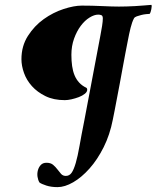

<svg xmlns="http://www.w3.org/2000/svg" viewBox="-20 -686 643 788"><path d="M468 -659Q441 -659 399.5 -661Q358 -663 316 -663Q284 -663 241 -649Q198 -635 159.5 -607.5Q121 -580 94.5 -538.5Q68 -497 68 -443Q68 -416 78.5 -386.5Q89 -357 111 -332.5Q133 -308 166.5 -291.5Q200 -275 246 -275Q258 -275 273.5 -278.5Q289 -282 303.5 -287.5Q318 -293 328 -301Q338 -309 338 -318Q338 -320 337 -322.5Q336 -325 334 -326Q317 -334 305 -347Q293 -360 286 -377Q279 -394 276 -415Q273 -436 273 -461Q273 -497 284 -527.5Q295 -558 311.5 -580Q328 -602 347.5 -614Q367 -626 383 -626Q391 -626 396.5 -623.5Q402 -621 402 -610Q402 -599 399 -579.5Q396 -560 392 -540L326 -191Q314 -131 306.5 -88Q299 -45 291 -17.5Q283 10 274 23Q265 36 250 36Q238 36 230.5 27.5Q223 19 215.5 9Q208 -1 198 -9.5Q188 -18 171 -18Q156 -18 147.5 -9Q139 0 135.5 13Q132 26 134 39.5Q136 53 142 63Q150 69 170 75.5Q190 82 216 82Q246 82 280.5 62Q315 42 347.5 5.5Q380 -31 405.5 -82Q431 -133 443 -195Q446 -209 450.5 -232.5Q455 -256 460.5 -285Q466 -314 472 -345.5Q478 -377 483.5 -408Q489 -439 494.5 -467Q500 -495 504 -516Q510 -548 516 -572Q522 -596 530 -611Q533 -616 541.5 -619Q550 -622 560 -624.5Q570 -627 580 -628Q590 -629 594 -629Q596 -631 598 -636.5Q600 -642 601 -648Q602 -654 602.5 -659.5Q603 -665 601 -666Q587 -665 570 -663.5Q553 -662 535 -661Q517 -660 500 -659.5Q483 -659 468 -659Z"/></svg>

Font: Vermiglione
Style: Italic
Weight: 400
Italic angle: -11°
Version: Version 1.105